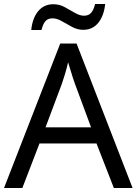

<svg xmlns="http://www.w3.org/2000/svg" viewBox="-20 -933 679 953"><path d="M545 0 459 -221H176L91 0H0L279 -717H360L638 0ZM352 -517Q349 -525 342 -546Q335 -567 328.5 -589.5Q322 -612 318 -624Q311 -593 302 -563.5Q293 -534 287 -517L206 -301H432ZM135 -784Q141 -843 169.5 -877.5Q198 -912 245 -912Q275 -912 301.5 -897.5Q328 -883 352 -869Q376 -855 397 -855Q420 -855 432.5 -869.5Q445 -884 452 -913H502Q496 -855 468 -820Q440 -785 393 -785Q365 -785 338.5 -799Q312 -813 287.5 -827.5Q263 -842 241 -842Q217 -842 205 -827.5Q193 -813 186 -784Z"/></svg>

Font: Noto Sans Tifinagh SIL
Style: Regular
Weight: 400
Designer: JamraPatel
Foundry: JamraPatel LLC
Version: Version 2.006; ttfautohint (v1.8.4.7-5d5b)